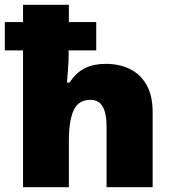

<svg xmlns="http://www.w3.org/2000/svg" viewBox="-20 -780 720 800"><path d="M267 -760V-688H381V-570H266V-550Q266 -527 263.5 -493Q261 -459 259 -436H270Q297 -478 334 -496Q371 -514 421 -514Q476 -514 520 -493Q564 -472 590 -427.5Q616 -383 616 -312V0H424V-253Q424 -364 358 -364Q306 -364 286.5 -320Q267 -276 267 -193V0H76V-570H0V-688H76V-760Z"/></svg>

Font: Noto Sans Black
Style: Regular
Weight: 900
Designer: Monotype Design Team
Foundry: Monotype Imaging Inc.
Version: Version 2.007